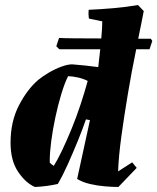

<svg xmlns="http://www.w3.org/2000/svg" viewBox="-20 -732 626 764"><path d="M119 12Q82 -4 52 -48.5Q22 -93 22 -164Q22 -248 55 -312Q88 -376 132 -414Q149 -428 173.5 -442.5Q198 -457 223.5 -466.5Q249 -476 267 -476Q319 -472 371 -465Q373 -484 375 -502Q377 -520 379 -536H216L204 -548L215 -581Q230 -580 277 -579.5Q324 -579 383 -579Q385 -600 386 -617Q387 -634 387 -647L334 -658Q331 -675 333 -693Q380 -695 431.5 -699.5Q483 -704 529 -712L552 -688Q547 -662 541.5 -634.5Q536 -607 530 -578Q557 -578 580 -578L586 -569L575 -536H522Q504 -449 489 -359.5Q474 -270 463 -190Q452 -110 450 -50L506 -86L524 -64L451 12Q428 12 397.5 9.5Q367 7 337.5 0Q308 -7 287 -20L338 -254L322 -257Q308 -216 288.5 -168.5Q269 -121 249 -76.5Q229 -32 210 0Q188 5 165 8Q142 11 119 12ZM194 -72Q208 -94 226.5 -132.5Q245 -171 264.5 -218.5Q284 -266 300.5 -316Q317 -366 329 -410Q311 -419 291 -423.5Q271 -428 251 -429Q237 -401 224 -358Q211 -315 200.5 -266Q190 -217 184 -171.5Q178 -126 178 -93V-85Q184 -78 194 -72Z"/></svg>

Font: Labrada ExtraBold
Style: Italic
Weight: 800
Italic angle: -7°
Designer: Mercedes Jáuregui
Foundry: Omnibus-Type Team
Version: Version 1.000; ttfautohint (v1.8.4.7-5d5b)